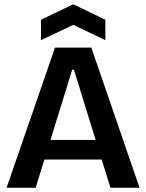

<svg xmlns="http://www.w3.org/2000/svg" viewBox="-20 -884 689 904"><path d="M11 0 239 -660H410L637 0H500L328 -556H320L148 0ZM129 -133V-225H535V-133ZM173 -695V-791L325 -864L476 -791V-695L325 -767Z"/></svg>

Font: Bricolage Grotesque 72pt SemiBold
Style: Regular
Weight: 600
Version: Version 1.001;gftools[0.9.33.dev8+g029e19f]